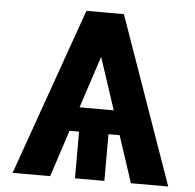

<svg xmlns="http://www.w3.org/2000/svg" viewBox="-52 -780 847 832"><g transform="rotate(5 371.5 -363.5)"><path d="M547.6 0H709.9L453.5 -727.3H290.5L33 0H196.4L262.8 -203.1H304.3V0H432.2V-203.1H480.8ZM297.2 -308.2 371.4 -534.4 446 -308.2Z"/></g></svg>

Font: Magic Ui Pro
Style: Bold
Weight: 700
Designer: Stefan Endress, Andreas Faust
Version: Version 1.000;FEAKit 1.0